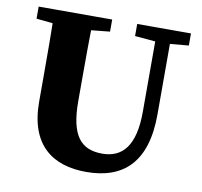

<svg xmlns="http://www.w3.org/2000/svg" viewBox="-76 -739 884 839"><g transform="rotate(10 365.5 -319.0)"><path d="M358.6 18.6C523.9 18.6 622.3 -70.9 622.3 -283.1V-657H557.2V-283.1C557.2 -132.3 503.5 -72.3 413.7 -72.3C319 -72.3 271.3 -127 271.3 -280.3V-357.1C271.3 -457.8 271.3 -558.9 274.3 -657H100.4C103.4 -556.9 103.4 -455.8 103.4 -357.1V-248.4C103.4 -54.5 210.7 18.6 358.6 18.6ZM29.2 -603.3 177.9 -588.3H206.6L355.4 -603.3V-657H29.2V-603.3ZM466.4 -603.3 572.8 -594.1H602.2L705 -603.3V-657H466.4V-603.3Z"/></g></svg>

Font: Source Serif Variable
Style: Regular
Weight: 389
Designer: Frank Grießhammer
Foundry: Adobe Systems Incorporated
Version: Version 3.001;hotconv 1.0.111;makeotfexe 2.5.65597